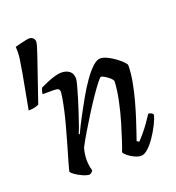

<svg xmlns="http://www.w3.org/2000/svg" viewBox="-171 -807 832 909"><g transform="rotate(-20 245.5 -352.0)"><path d="M-41.6 -384 -9.3 -558Q-1.7 -601 2.1 -628Q5.9 -655 4 -688Q13.5 -691 28.2 -694.5Q42.9 -698 56.7 -701Q70.5 -704 75.2 -704Q88.5 -704 96.1 -696.5Q103.7 -689 103.7 -678Q103.7 -666 85.7 -614L10.6 -395Q4 -391 -9.8 -387.5Q-23.6 -384 -41.6 -384ZM127 0Q114 0 94 -8.5Q74 -17 58.5 -28Q43 -39 40 -46Q43 -59 52 -90.5Q61 -122 74 -166Q87 -210 100 -259Q109 -292 116.5 -325.5Q124 -359 128 -383.5Q132 -408 132 -414Q132 -425 126 -429.5Q120 -434 103 -434H47Q47 -442 50 -451Q53 -460 55 -464Q69 -471 89 -479.5Q109 -488 129.5 -494Q150 -500 163 -500Q189 -500 205 -487.5Q221 -475 221 -449Q221 -442 214.5 -417Q208 -392 198 -359.5Q188 -327 177 -293.5Q166 -260 157 -234.5Q148 -209 143 -199L147 -195Q163 -230 184.5 -270.5Q206 -311 229 -351.5Q252 -392 275.5 -425.5Q299 -459 321 -479.5Q343 -500 360 -500Q375 -500 394 -491Q413 -482 431 -469Q449 -456 461.5 -443.5Q474 -431 475 -425Q475 -388 467 -343.5Q459 -299 446.5 -253.5Q434 -208 421.5 -169.5Q409 -131 400 -105Q391 -79 389 -73L400 -66Q410 -76 426.5 -95.5Q443 -115 459 -137.5Q475 -160 485 -176Q494 -176 500.5 -172Q507 -168 509 -163Q504 -142 490 -114.5Q476 -87 458 -60.5Q440 -34 421 -17Q402 0 386 0Q373 0 355 -8Q337 -16 323 -27.5Q309 -39 306 -47Q311 -58 323 -94Q335 -130 349.5 -178.5Q364 -227 375 -279.5Q386 -332 388 -376Q384 -386 373 -395Q362 -404 351 -410.5Q340 -417 334 -417Q330 -417 313.5 -396Q297 -375 274.5 -342Q252 -309 227.5 -270Q203 -231 181 -194Q159 -157 145 -130Q136 -100 136 -70Q136 -56 138 -42.5Q140 -29 144 -15Q143 -12 138.5 -7.5Q134 -3 127 0Z"/></g></svg>

Font: Texturina 72pt 72pt Medium
Style: Italic
Weight: 500
Italic angle: -11°
Designer: Guillermo Torres Carreño
Foundry: Omnibus-Type
Version: Version 1.002; ttfautohint (v1.8.3)